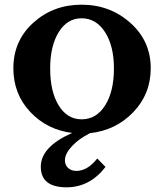

<svg xmlns="http://www.w3.org/2000/svg" viewBox="-20 -560 700 819"><path d="M395 116 430 152Q363 239 264 239Q154 239 154 151Q154 66 288 7Q181 -6 109 -82.5Q37 -159 37 -269Q37 -386 122 -463Q207 -540 328 -540Q449 -540 536 -462.5Q623 -385 623 -269Q623 -159 548.5 -81.5Q474 -4 364 8Q316 32 286.5 64Q257 96 257 124Q257 144 270.5 156.5Q284 169 306 169Q353 169 395 116ZM328 -482Q267 -482 230.5 -423Q194 -364 194 -268Q194 -169 230.5 -110Q267 -51 328 -51Q391 -51 428.5 -110.5Q466 -170 466 -268Q466 -364 428 -423Q390 -482 328 -482Z"/></svg>

Font: Libre Baskerville
Style: Bold
Weight: 700
Designer: Pablo Impallari, Rodrigo Fuenzalida
Foundry: Pablo Impallari, Rodrigo Fuenzalida
Version: Version 1.000